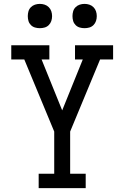

<svg xmlns="http://www.w3.org/2000/svg" viewBox="-20 -968 640 988"><path d="M179 0V-74H259V-291L105 -662H38V-735H234V-662H194L300 -400L406 -662H366V-735H562V-662H495L341 -291V-74H421V0ZM415 -823Q402 -823 390 -826.5Q378 -830 369 -839Q360 -848 356.5 -860Q353 -872 353 -885Q353 -898 356.5 -910Q360 -922 369 -931Q378 -940 390 -944Q402 -948 415 -948Q428 -948 440 -944Q452 -940 461 -931Q470 -922 474 -910Q478 -898 478 -885Q478 -872 474 -860Q470 -848 461 -839Q452 -830 440 -826.5Q428 -823 415 -823ZM185 -823Q172 -823 160 -826.5Q148 -830 139 -839Q130 -848 126.5 -860Q123 -872 123 -885Q123 -898 126.5 -910Q130 -922 139 -931Q148 -940 160 -944Q172 -948 185 -948Q198 -948 210 -944Q222 -940 231 -931Q240 -922 244 -910Q248 -898 248 -885Q248 -872 244 -860Q240 -848 231 -839Q222 -830 210 -826.5Q198 -823 185 -823Z"/></svg>

Font: Iosevka Plex Etoile
Style: Regular
Weight: 400
Designer: Belleve Invis
Foundry: Belleve Invis
Version: Version 25.1.1; ttfautohint (v1.8.4)